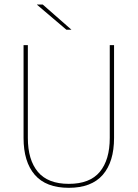

<svg xmlns="http://www.w3.org/2000/svg" viewBox="-20 -844 625 872"><path d="M292.5 9Q189 9 138 -50Q87 -109 87 -217.5V-639H106.5V-217.5Q106.5 -118 152 -63.5Q197.5 -9 292.5 -9Q388 -9 433.2 -63.5Q478.5 -118 478.5 -217.5V-639H498V-217.5Q498 -109 446.8 -50Q395.5 9 292.5 9ZM174 -823.5 304 -709.5V-709H281.5L148 -822.5V-823.5Z"/></svg>

Font: Anek Gujarati Thin
Style: Regular
Weight: 250
Version: Version 1.003